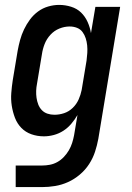

<svg xmlns="http://www.w3.org/2000/svg" viewBox="-20 -548 540 783"><path d="M44 215V127H152Q167 127 183 124Q199 121 213.5 113Q228 105 240 92.5Q252 80 260.5 65.5Q269 51 274 35.5Q279 20 282 4L296 -79Q285 -60 270.5 -43Q256 -26 238 -14.5Q220 -3 199.5 2.5Q179 8 159 8Q132 8 108 -0.5Q84 -9 67 -26.5Q50 -44 41 -67.5Q32 -91 28 -116.5Q24 -142 26 -168.5Q28 -195 32 -221L52 -341Q56 -363 62 -385Q68 -407 78 -428Q88 -449 102 -468Q116 -487 135 -501Q154 -515 176.5 -521.5Q199 -528 221 -528Q246 -528 270 -520.5Q294 -513 310.5 -497Q327 -481 337 -459Q347 -437 351 -413L369 -520H470L381 18Q376 45 367.5 71Q359 97 343.5 121Q328 145 305.5 164Q283 183 257.5 194.5Q232 206 205 210.5Q178 215 151 215ZM202 -80Q222 -80 241.5 -86.5Q261 -93 276.5 -108Q292 -123 300.5 -142Q309 -161 313 -181L333 -301Q335 -316 336 -332Q337 -348 335.5 -363Q334 -378 329.5 -392Q325 -406 316.5 -417.5Q308 -429 294 -434.5Q280 -440 264 -440Q243 -440 222 -431.5Q201 -423 185.5 -406Q170 -389 162 -368.5Q154 -348 151 -327L131 -207Q128 -192 127.5 -177.5Q127 -163 129 -149Q131 -135 136 -122Q141 -109 150.5 -99Q160 -89 173.5 -84.5Q187 -80 202 -80Z"/></svg>

Font: Iosevka Term Curly SmBd Obl
Style: Regular
Weight: 600
Italic angle: -9°
Designer: Belleve Invis
Foundry: Belleve Invis
Version: Version 32.3.0